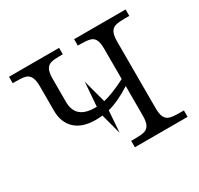

<svg xmlns="http://www.w3.org/2000/svg" viewBox="-120 -683 861 830"><g transform="rotate(-30 311.0 -268.0)"><path d="M494 -434V-102Q494 -71 502 -56Q510 -41 526 -36.5Q542 -32 574 -32H595V0H332V-32H352Q383 -32 398.5 -36.5Q414 -41 422 -56Q430 -71 430 -102V-249Q366 -208 314 -195L306 -87L279 -189Q268 -187 244 -187Q179 -187 143.5 -220Q108 -253 108 -312V-433Q108 -464 100 -479.5Q92 -495 76.5 -499.5Q61 -504 31 -504H13V-536H263V-504H247Q219 -504 203.5 -499.5Q188 -495 180 -480Q172 -465 172 -434V-319Q172 -234 268 -234H277L286 -354L317 -239Q359 -248 430 -284V-433Q430 -465 422.5 -480Q415 -495 398.5 -499.5Q382 -504 351 -504H338V-536H595V-504H572Q542 -504 526 -499.5Q510 -495 502 -480Q494 -465 494 -434Z"/></g></svg>

Font: Noto Serif Light
Style: Regular
Weight: 300
Designer: Monotype Design Team
Foundry: Monotype Imaging Inc.
Version: Version 1.001